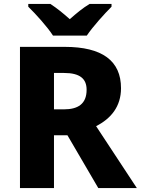

<svg xmlns="http://www.w3.org/2000/svg" viewBox="-20 -951 712 971"><path d="M248 -771H419C449 -816 509 -882 544 -917V-931H433C398 -910 368 -885 333 -854C298 -885 270 -908 235 -931H123V-917C161 -880 219 -816 248 -771ZM307 -714H81V0H253V-267H321L477 0H672L466 -313C541 -351 592 -412 592 -505C592 -643 498 -714 307 -714ZM304 -582C384 -582 418 -553 418 -497C418 -425 374 -398 303 -398H253V-582Z"/></svg>

Font: Noto Sans Lao UI ExtBd
Style: Regular
Weight: 800
Designer: Monotype Design Team
Foundry: Monotype Imaging Inc.
Version: Version 2.000